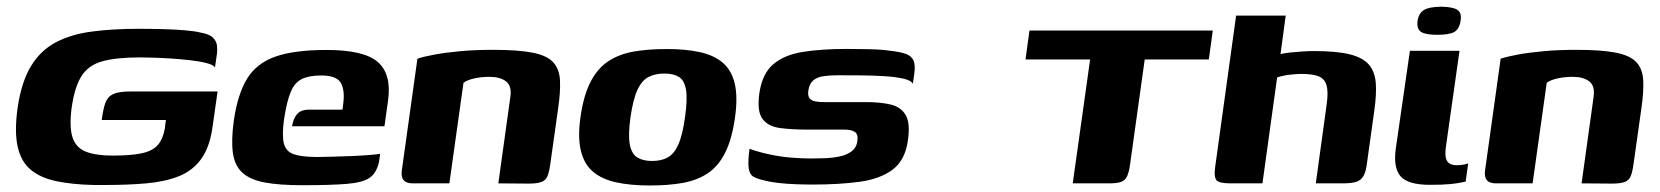

<svg xmlns="http://www.w3.org/2000/svg" viewBox="-20 -552 4996 578"><path d="M263 4.9Q197.7 3.5 149.9 -6.5Q102.1 -16.4 72.7 -40.9Q43.3 -65.3 33.2 -110.4Q23 -155.6 33 -227.2Q44.4 -305.4 73.2 -352.8Q101.9 -400.2 147.9 -424.5Q193.8 -448.8 256.4 -457Q318.9 -465.3 396.9 -465.3Q435 -465.3 471.3 -464.3Q507.6 -463.3 536.9 -460.8Q566.3 -458.3 583.5 -454Q610.9 -449.2 621.3 -438.5Q631.8 -427.8 633.2 -414.8Q634.7 -401.9 633 -389.3L627.2 -349.4Q622 -357.1 600.9 -362.3Q579.9 -367.6 550.6 -370.9Q521.2 -374.2 491.1 -376.1Q461 -377.9 436.7 -378.5Q412.3 -379.2 401.8 -379.2Q330.3 -379.2 288.5 -367.6Q246.7 -356.1 225.8 -323.7Q204.9 -291.4 195.7 -227.9Q188.1 -169.6 198.3 -138.5Q208.5 -107.4 238.4 -95.5Q268.3 -83.6 319.2 -83.6Q376.3 -83.6 408.4 -90.9Q440.4 -98.2 455.7 -116.3Q470.9 -134.3 476.3 -165.4Q477.3 -173.8 477.9 -180.2Q478.6 -186.5 479.6 -190.8H286.2Q290.6 -224.3 297.4 -242.8Q304.2 -261.2 321 -268.9Q337.7 -276.6 372.5 -276.6H635L619.4 -166.7Q610.7 -107.4 585 -72.5Q559.3 -37.5 517.7 -21.2Q476.1 -4.9 420.4 0Q364.8 4.9 295.9 4.9Q288 4.9 279.6 4.9Q271.2 4.9 263 4.9Z M890.5 5.6Q820.9 5.6 776.8 -2.7Q732.7 -11 709.5 -32.3Q686.4 -53.6 681.1 -91.7Q675.7 -129.7 684 -189.7Q695.7 -269.5 724.1 -315.5Q752.4 -361.6 809.2 -381.6Q866 -401.6 963.4 -401.6Q1076.6 -401.6 1117.9 -364.8Q1159.2 -328.1 1148.2 -249.3L1137.4 -171.9H859.3Q862.3 -193.4 873.7 -207.7Q885.1 -221.9 910.9 -221.9H1011L1013.7 -243.2Q1018.2 -283.3 1005 -304Q991.8 -324.8 946.9 -324.8Q910.3 -324.8 888.7 -314.1Q867 -303.5 855.2 -275.2Q843.3 -246.8 835 -192.4Q828.5 -144.6 834.5 -120.3Q840.5 -96 864.4 -87.7Q888.3 -79.4 934.5 -79.4Q951.8 -79.4 980.8 -80.3Q1009.8 -81.1 1040.8 -82.3Q1071.7 -83.6 1095.1 -85.6Q1118.4 -87.5 1124.3 -89.1L1121.9 -70.7Q1120.2 -56.8 1113 -41.2Q1105.8 -25.5 1092 -16.4Q1072.2 -2.4 1023.5 1.6Q974.8 5.6 890.5 5.6Z M1222.3 0Q1183.9 0 1189.7 -39.5L1236.6 -375.3Q1256.4 -381.9 1288.8 -387.8Q1321.3 -393.8 1365.8 -397.9Q1410.3 -402 1464.2 -402Q1540.2 -402 1583.5 -393.4Q1626.8 -384.9 1645.4 -364.5Q1664 -344.1 1665.8 -310.2Q1667.6 -276.3 1660.2 -225.2L1636.3 -56Q1633.2 -34.1 1628.1 -21.6Q1623 -9.2 1610.2 -4.3Q1597.5 0.7 1571.1 0.7L1480.2 0L1516.3 -259.9Q1521.3 -293.2 1503.5 -306.9Q1485.8 -320.7 1453 -320.7Q1429 -320.7 1407.7 -315.9Q1386.4 -311.2 1375.3 -302.8L1332.8 0Z M1935.9 6.4Q1878.6 6.4 1835.8 -2.9Q1792.9 -12.1 1765.9 -34.5Q1738.9 -56.9 1728.9 -97.3Q1718.8 -137.6 1727.4 -199Q1736.7 -264.6 1757.6 -305.2Q1778.5 -345.9 1811 -367.4Q1843.5 -388.9 1887.3 -396.7Q1931.1 -404.4 1987 -404.4Q2044.3 -404.4 2086.6 -395.1Q2128.9 -385.9 2155.5 -363.5Q2182 -341.1 2191.7 -301.1Q2201.4 -261.1 2192.8 -199Q2183.5 -133.1 2163.1 -92.5Q2142.7 -51.8 2110.7 -30.4Q2078.8 -9.1 2035.3 -1.3Q1991.8 6.4 1935.9 6.4ZM1943 -67.4Q1970.4 -67.4 1989.7 -77.8Q2009 -88.2 2021.8 -116.4Q2034.6 -144.5 2042.2 -199Q2050 -253.5 2045.1 -282Q2040.2 -310.5 2023.7 -320.5Q2007.3 -330.6 1979.9 -330.6Q1953.2 -330.6 1932.9 -320.5Q1912.6 -310.5 1899.2 -282Q1885.9 -253.5 1878 -199Q1870.5 -144.5 1876.1 -116.4Q1881.7 -88.2 1898.8 -77.8Q1916 -67.4 1943 -67.4Z M2426.9 3.6Q2402.8 3.6 2375.6 2.6Q2348.3 1.6 2322.7 -1.3Q2297 -4.3 2276.3 -9.9Q2258.6 -14.2 2247.6 -20.5Q2236.7 -26.8 2233.9 -45.6Q2231.2 -64.3 2236.3 -104Q2266.5 -93.4 2298.6 -86.7Q2330.7 -80 2362 -77.5Q2393.2 -74.9 2420.2 -74.9Q2439 -74.9 2461.7 -75.7Q2484.4 -76.4 2506.1 -80.7Q2527.8 -85 2542.8 -95.7Q2557.7 -106.4 2560.7 -125.3Q2564.5 -147.7 2553.5 -154.8Q2542.4 -161.9 2522.2 -161.9H2407.9Q2362.4 -161.9 2327.3 -166.7Q2292.1 -171.6 2275.3 -194.2Q2258.5 -216.8 2265.9 -270.7Q2274.2 -329.7 2307.6 -358.3Q2340.9 -386.9 2397.2 -395.8Q2453.4 -404.7 2530.4 -404.7Q2558.7 -404.7 2596.1 -403.9Q2633.6 -403.1 2660.2 -399.1Q2690.7 -395.8 2707.6 -389.5Q2724.5 -383.2 2730.3 -369.5Q2736.2 -355.7 2732.1 -328L2728 -299.6Q2723.2 -309.9 2699.7 -315.3Q2676.2 -320.6 2642 -322.7Q2607.8 -324.8 2570.7 -325.1Q2533.6 -325.4 2501.6 -325.4Q2479.1 -325.4 2460.2 -322.8Q2441.2 -320.3 2429.1 -310.7Q2417.1 -301.2 2413.5 -280Q2411.2 -263.6 2417.1 -256.2Q2422.9 -248.8 2434.8 -246.7Q2446.7 -244.6 2461.8 -244.6H2589Q2631.2 -244.6 2661.8 -237.2Q2692.4 -229.8 2706.6 -205.4Q2720.8 -181 2713.1 -128.8Q2704.7 -69.1 2666.8 -41.1Q2628.9 -13 2567.4 -4.7Q2505.9 3.6 2426.9 3.6Z M3079.1 -460H3631L3619 -372.9H3426.1L3381.6 -54.4Q3378.5 -33.3 3372.9 -21.2Q3367.3 -9.1 3355.3 -4.6Q3343.3 0 3319.4 0H3209.4L3261.7 -372.9H3067.2Z M3684.5 0Q3649.7 0 3642 -9.7Q3634.3 -19.4 3637.7 -46.1L3701.2 -505H3850.5L3834.9 -389.2Q3846.5 -392.1 3863.7 -393.9Q3880.8 -395.7 3899.9 -397Q3918.9 -398.3 3935.4 -398.3Q4003.8 -398.3 4043.6 -388.4Q4083.4 -378.4 4101.3 -357.1Q4119.1 -335.8 4121.7 -301.8Q4124.2 -267.9 4117.2 -218.8L4095.4 -62.8Q4092.4 -36 4084.9 -22.6Q4077.4 -9.2 4063 -4.6Q4048.6 0 4021.7 0H3941.1L3974 -239Q3979.2 -276.8 3973.1 -296.2Q3967 -315.6 3948.9 -322.5Q3930.7 -329.4 3898.7 -329.4Q3887.6 -329.4 3873.5 -328.2Q3859.4 -327.1 3846.4 -324.6Q3833.5 -322.1 3824.7 -318.9L3780.5 0Z M4285 4.4Q4218 4.4 4195.9 -21.7Q4173.7 -47.8 4182.2 -106.6L4224.4 -399H4373.7L4333.2 -113.1Q4328.2 -81.5 4335.9 -68.1Q4343.6 -54.6 4365.5 -54.6Q4378.8 -54.6 4388 -56.8Q4397.2 -59 4399.8 -60.3L4392.3 -5.4Q4387.6 -4.4 4376.5 -2.1Q4365.3 0.3 4343.6 2.3Q4321.9 4.4 4285 4.4ZM4307 -447.2Q4271.4 -447.2 4257.9 -456Q4244.3 -464.9 4247.4 -489.3Q4251.4 -513.4 4267.9 -522.6Q4284.5 -531.8 4320.4 -531.8Q4354.5 -531.1 4367.7 -522.1Q4381 -513 4376.9 -489.3Q4373.5 -464.9 4358.4 -456Q4343.3 -447.2 4307 -447.2Z M4483.3 0Q4444.9 0 4450.7 -39.5L4497.6 -375.3Q4517.4 -381.9 4549.8 -387.8Q4582.3 -393.8 4626.8 -397.9Q4671.3 -402 4725.2 -402Q4801.2 -402 4844.5 -393.4Q4887.8 -384.9 4906.4 -364.5Q4925 -344.1 4926.8 -310.2Q4928.6 -276.3 4921.2 -225.2L4897.3 -56Q4894.2 -34.1 4889.1 -21.6Q4884 -9.2 4871.2 -4.3Q4858.5 0.7 4832.1 0.7L4741.2 0L4777.3 -259.9Q4782.3 -293.2 4764.5 -306.9Q4746.8 -320.7 4714 -320.7Q4690 -320.7 4668.7 -315.9Q4647.4 -311.2 4636.3 -302.8L4593.8 0Z"/></svg>

Font: Genos Thin
Style: Italic
Weight: 100
Italic angle: -8°
Designer: Robert E. Leuschke
Foundry: Robert E. Leuschke
Version: Version 1.010